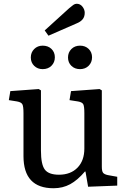

<svg xmlns="http://www.w3.org/2000/svg" viewBox="-20 -988 674 1022"><path d="M265 14Q105 14 105 -157V-386Q105 -422 99 -433Q93 -444 71 -448L27 -455L35 -503L186 -514L198 -507V-186Q198 -113 218.5 -85.5Q239 -58 294 -58Q356 -58 392.5 -95.5Q429 -133 429 -197V-386Q429 -421 423.5 -432.5Q418 -444 395 -448L350 -455L358 -503L510 -514L522 -507V-101Q522 -77 528.5 -68.5Q535 -60 554 -56L604 -47V0L449 6L435 -75H432Q393 -29 353.5 -7.5Q314 14 265 14ZM238 -798 218 -826 349 -945Q362 -956 370.5 -962Q379 -968 388 -968Q407 -968 419 -952.5Q431 -937 431 -920Q431 -899 420 -885.5Q409 -872 389 -864ZM406 -620Q378 -620 360 -637.5Q342 -655 342 -682Q342 -709 360 -727Q378 -745 406 -745Q434 -745 452 -727.5Q470 -710 470 -683Q470 -656 452 -638Q434 -620 406 -620ZM207 -620Q180 -620 162 -637.5Q144 -655 144 -682Q144 -709 162 -727Q180 -745 207 -745Q236 -745 254 -727.5Q272 -710 272 -683Q272 -656 254 -638Q236 -620 207 -620Z"/></svg>

Font: Literata 12pt
Style: Regular
Weight: 400
Designer: Latin by Veronika Burian and Jose Scaglione. Greek by Irene Vlachou. Cyrillic by Vera Evstafieva.
Foundry: TypeTogether
Version: Version 3.002